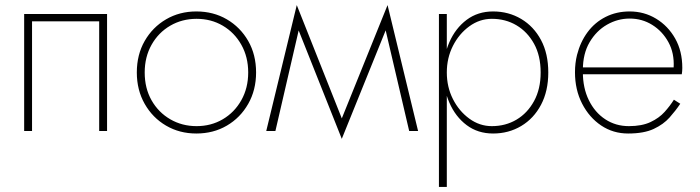

<svg xmlns="http://www.w3.org/2000/svg" viewBox="-20 -515 2754 755"><path d="M401 -460H75V0H106V-431H370V0H401Z M518 -230Q518 -161 549 -106.5Q580 -52 633 -21Q686 10 752 10Q819 10 872 -21Q925 -52 956 -106.5Q987 -161 987 -230Q987 -300 956 -354Q925 -408 872 -439Q819 -470 752 -470Q686 -470 633 -439Q580 -408 549 -354Q518 -300 518 -230ZM549 -230Q549 -291 576 -339Q603 -387 649.5 -414Q696 -441 753 -441Q810 -441 856 -414Q902 -387 929 -339Q956 -291 956 -230Q956 -169 929 -121Q902 -73 856 -46Q810 -19 753 -19Q696 -19 649.5 -46Q603 -73 576 -120.5Q549 -168 549 -230Z M1589 0H1624L1504 -495L1489 -428ZM1315 -27 1324 31 1506 -419 1504 -495ZM1324 31 1333 -27 1147 -495 1145 -419ZM1027 0H1063L1162 -428L1147 -495Z M1737 220V-460H1706V220ZM2136 -230Q2136 -304 2107.5 -357.5Q2079 -411 2029.5 -440.5Q1980 -470 1919 -470Q1859 -470 1815 -437Q1771 -404 1747 -349Q1723 -294 1723 -230Q1723 -167 1747 -111.5Q1771 -56 1815 -23Q1859 10 1919 10Q1980 10 2029.5 -19.5Q2079 -49 2107.5 -103Q2136 -157 2136 -230ZM2106 -230Q2106 -165 2080 -117.5Q2054 -70 2011 -44.5Q1968 -19 1914 -19Q1866 -19 1825.5 -48.5Q1785 -78 1761 -125.5Q1737 -173 1737 -230Q1737 -287 1761 -334.5Q1785 -382 1825.5 -411.5Q1866 -441 1914 -441Q1968 -441 2011 -415.5Q2054 -390 2080 -343Q2106 -296 2106 -230Z M2261 -223H2661Q2662 -229 2662.5 -235.5Q2663 -242 2663 -248Q2663 -314 2635 -363.5Q2607 -413 2560 -441.5Q2513 -470 2456 -470Q2404 -470 2361.5 -448.5Q2319 -427 2290.5 -388.5Q2262 -350 2249 -299Q2245 -283 2243 -266Q2241 -249 2241 -231Q2241 -162 2269 -107.5Q2297 -53 2344 -21.5Q2391 10 2450 10Q2512 10 2550.5 -8Q2589 -26 2613 -53Q2637 -80 2655 -107L2630 -123Q2615 -99 2593.5 -75Q2572 -51 2538 -35Q2504 -19 2453 -19Q2401 -19 2360 -46Q2319 -73 2295.5 -121Q2272 -169 2272 -231V-240Q2272 -304 2298.5 -349Q2325 -394 2367 -418Q2409 -442 2456 -442Q2505 -442 2545 -417Q2585 -392 2608.5 -349Q2632 -306 2629 -250H2261Z"/></svg>

Font: Jost ExtraLight
Style: Regular
Weight: 250
Version: Version 3.710